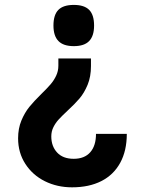

<svg xmlns="http://www.w3.org/2000/svg" viewBox="-20 -728 640 801"><path d="M261 -265.5Q237.5 -243.5 224.5 -229.2Q211.5 -215 202.8 -197.5Q194 -180 194 -159Q194 -118 218.2 -91.8Q242.5 -65.5 287.5 -65.5Q332.5 -65.5 356.5 -92.8Q380.5 -120 380.5 -169.5H509Q509 -99 481.5 -48.8Q454 1.5 402.8 27.5Q351.5 53.5 280.5 53.5Q218.5 53.5 167.2 28Q116 2.5 85.8 -44.2Q55.5 -91 55.5 -151Q55.5 -192 69.2 -225Q83 -258 102.2 -281.8Q121.5 -305.5 152.5 -336Q177 -360 191 -376.2Q205 -392.5 214.2 -412Q223.5 -431.5 223.5 -454V-484H359.5V-452.5Q359.5 -408 345.5 -374.2Q331.5 -340.5 312 -317.5Q292.5 -294.5 261 -265.5ZM372.5 -621.5Q372.5 -578 352 -556.8Q331.5 -535.5 288 -535.5Q244.5 -535.5 223.8 -556.8Q203 -578 203 -621.5Q203 -666 223.5 -686.8Q244 -707.5 288 -707.5Q331.5 -707.5 352 -686.8Q372.5 -666 372.5 -621.5Z"/></svg>

Font: JuliaMono ExtraBold
Style: Regular
Weight: 800
Monospace: yes
Designer: cormullion
Foundry: corm
Version: Version 0.055; ttfautohint (v1.8.4)